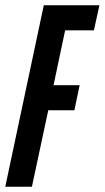

<svg xmlns="http://www.w3.org/2000/svg" viewBox="-29 -708 397 728"><path d="M-9 0 137 -688H348L327 -593H218L174 -385H273L253 -290H154L92 0Z"/></svg>

Font: Saira UltraCondensed
Style: Bold Italic
Weight: 700
Width: 1
Italic angle: -12°
Designer: Hector Gatti with collaboration of the Omnibus-Type team
Foundry: Omnibus-Type
Version: Version 1.101